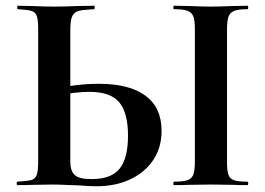

<svg xmlns="http://www.w3.org/2000/svg" viewBox="-20 -645 925 669"><path d="M256 1Q243 1 214 -0.5Q185 -2 163 -2L99 -1Q78 0 41 0Q38 0 38 -6Q38 -12 41 -12Q75 -14 88.5 -17.5Q102 -21 107.5 -34.5Q113 -48 113 -81V-544Q113 -577 108 -590Q103 -603 89.5 -607Q76 -611 42 -613Q40 -613 40 -619Q40 -625 42 -625L92 -624Q134 -622 168 -622Q201 -622 251 -624L308 -625Q310 -625 310 -619Q310 -613 308 -613Q269 -611 254 -607Q239 -603 232 -589Q225 -575 225 -542V-81Q225 -51 239.5 -36Q254 -21 299 -21Q368 -21 397 -57.5Q426 -94 426 -172Q426 -252 395.5 -288.5Q365 -325 291 -325Q245 -325 178 -312L172 -335Q247 -353 325 -353Q431 -353 487 -311.5Q543 -270 543 -189Q543 -131 514 -87.5Q485 -44 433.5 -20Q382 4 317 4Q291 4 256 1ZM842 -12Q845 -12 845 -6Q845 0 842 0Q809 0 790 -1L714 -2L640 -1Q620 0 586 0Q584 0 584 -6Q584 -12 586 -12Q618 -12 633 -17Q648 -22 653.5 -36.5Q659 -51 659 -81V-544Q659 -574 653.5 -588Q648 -602 633 -607.5Q618 -613 586 -613Q584 -613 584 -619Q584 -625 586 -625L640 -624Q686 -622 714 -622Q745 -622 791 -624L842 -625Q845 -625 845 -619Q845 -613 842 -613Q811 -613 796 -607Q781 -601 776 -586.5Q771 -572 771 -542V-81Q771 -50 776 -36Q781 -22 795.5 -17Q810 -12 842 -12Z"/></svg>

Font: Cormorant Infant
Style: Bold
Weight: 700
Designer: Christian Thalmann (Catharsis Fonts)
Foundry: Catharsis Fonts
Version: Version 4.000